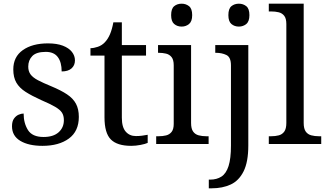

<svg xmlns="http://www.w3.org/2000/svg" viewBox="-20 -780 1773 1040"><path d="M210 10Q135 10 90 -17Q45 -44 45 -96Q45 -123 56 -138Q67 -153 81.5 -159Q96 -165 108 -165Q108 -113 131.5 -75.5Q155 -38 216 -38Q269 -38 297.5 -63.5Q326 -89 326 -129Q326 -154 315.5 -170Q305 -186 278.5 -201.5Q252 -217 203 -238Q152 -261 118.5 -282.5Q85 -304 68.5 -332.5Q52 -361 52 -404Q52 -472 103.5 -508.5Q155 -545 240 -545Q288 -545 320.5 -532.5Q353 -520 369.5 -499Q386 -478 386 -453Q386 -426 367.5 -409.5Q349 -393 314 -393Q314 -443 293 -471Q272 -499 228 -499Q177 -499 155 -476.5Q133 -454 133 -419Q133 -394 145.5 -377Q158 -360 185.5 -345.5Q213 -331 257 -313Q310 -291 343 -269Q376 -247 391.5 -218Q407 -189 407 -147Q407 -69 353 -29.5Q299 10 210 10Z M691 10Q615 10 580.5 -24.5Q546 -59 546 -145V-479H470V-519Q488 -519 510 -526.5Q532 -534 548 -551Q565 -569 576 -595Q587 -621 594 -659H640V-536H771V-479H640V-142Q640 -91 661 -67Q682 -43 716 -43Q734 -43 749 -45Q764 -47 780 -50V-6Q767 0 741 5Q715 10 691 10Z M826 0V-42H839Q861 -42 879.5 -46.5Q898 -51 909.5 -65.5Q921 -80 921 -109V-426Q921 -456 909.5 -470.5Q898 -485 879.5 -489.5Q861 -494 839 -494H836V-536H1015V-114Q1015 -83 1026 -67.5Q1037 -52 1056 -47Q1075 -42 1097 -42H1110V0ZM964 -636Q940 -636 923.5 -650Q907 -664 907 -698Q907 -733 923.5 -746.5Q940 -760 964 -760Q987 -760 1004 -746.5Q1021 -733 1021 -698Q1021 -664 1004 -650Q987 -636 964 -636Z M1111 240V193H1118Q1154 193 1179.5 176.5Q1205 160 1218 119.5Q1231 79 1231 9V-426Q1231 -470 1206.5 -482Q1182 -494 1149 -494H1146V-536H1325V8Q1325 97 1299.5 148Q1274 199 1229.5 219.5Q1185 240 1127 240ZM1274 -636Q1250 -636 1233.5 -650Q1217 -664 1217 -698Q1217 -733 1233.5 -746.5Q1250 -760 1274 -760Q1297 -760 1314 -746.5Q1331 -733 1331 -698Q1331 -664 1314 -650Q1297 -636 1274 -636Z M1436 0V-42H1449Q1472 -42 1490.5 -47Q1509 -52 1520 -67.5Q1531 -83 1531 -114V-650Q1531 -680 1519.5 -694.5Q1508 -709 1489.5 -713.5Q1471 -718 1449 -718H1436V-760H1625V-114Q1625 -83 1636 -67.5Q1647 -52 1666 -47Q1685 -42 1707 -42H1720V0Z"/></svg>

Font: Noto Serif Test
Style: Regular
Weight: 400
Version: Version 1.000